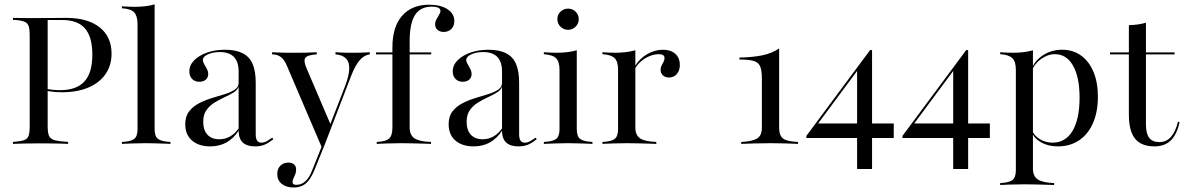

<svg xmlns="http://www.w3.org/2000/svg" viewBox="-20 -652 5365 870"><path d="M38.7 0V-8.9Q71.8 -11.3 87.9 -16.5Q104 -21.8 109.3 -35.9Q114.5 -50 114.5 -78.2V-492.7Q114.5 -521 109.3 -535.1Q104 -549.2 87.9 -554.8Q71.8 -560.5 38.7 -562.1V-571Q48.4 -571 62.9 -570.6Q77.4 -570.2 98.4 -570.2Q119.4 -570.2 146 -570.2Q193.5 -570.2 228.2 -570.6Q262.9 -571 279.8 -571Q377.4 -571 431.5 -528.2Q485.5 -485.5 485.5 -408.9Q485.5 -355.6 458.1 -316.1Q430.6 -276.6 380.2 -255.2Q329.8 -233.9 260.5 -233.9Q245.2 -233.9 230.6 -235.1Q216.1 -236.3 203.2 -238.3Q190.3 -240.3 178.2 -243.5V-252.4Q195.2 -247.6 214.5 -245.6Q233.9 -243.5 252.4 -243.5Q326.6 -243.5 362.5 -282.7Q398.4 -321.8 398.4 -404Q398.4 -485.5 364.5 -523.8Q330.6 -562.1 258.9 -561.3H196V-78.2Q196 -50 202.4 -35.9Q208.9 -21.8 228.6 -16.5Q248.4 -11.3 288.7 -8.9V0Q276.6 -0.8 257.7 -1.2Q238.7 -1.6 213.7 -2Q188.7 -2.4 157.3 -2.4Q116.1 -2.4 86.7 -1.6Q57.3 -0.8 38.7 0Z M532.3 0V-8.9Q571 -10.5 587.1 -21.8Q603.2 -33.1 603.2 -66.9V-543.5Q603.2 -579 588.3 -595.6Q573.4 -612.1 532.3 -614.5V-623.4Q546 -622.6 560.5 -621.8Q575 -621 588.7 -621Q614.5 -621 638.3 -623.8Q662.1 -626.6 680.6 -632.3V-66.9Q680.6 -33.1 697.2 -21.8Q713.7 -10.5 752.4 -8.9V0Q741.1 -0.8 723.4 -1.2Q705.6 -1.6 684.3 -2.4Q662.9 -3.2 641.9 -3.2Q611.3 -3.2 579.4 -2Q547.6 -0.8 532.3 0Z M932.3 11.3Q880.6 11.3 850 -15.3Q819.4 -41.9 819.4 -88.7Q819.4 -125 837.1 -147.6Q854.8 -170.2 882.3 -184.3Q909.7 -198.4 940.3 -207.7Q971 -216.9 998.4 -225.4Q1025.8 -233.9 1043.5 -245.6Q1061.3 -257.3 1061.3 -276.6V-328.2Q1061.3 -371.8 1039.9 -394Q1018.5 -416.1 975.8 -416.1Q944.4 -416.1 921.8 -405.6Q899.2 -395.2 899.2 -380.6Q899.2 -371.8 905.2 -361.7Q911.3 -351.6 917.3 -339.9Q923.4 -328.2 923.4 -316.1Q923.4 -300.8 912.5 -291.1Q901.6 -281.5 883.1 -281.5Q862.9 -281.5 850.4 -294.4Q837.9 -307.3 837.9 -328.2Q837.9 -356.5 859.7 -378.6Q881.5 -400.8 918.1 -413.7Q954.8 -426.6 999.2 -426.6Q1048.4 -426.6 1079.4 -410.9Q1110.5 -395.2 1124.6 -362.5Q1138.7 -329.8 1138.7 -277.4V-43.5Q1138.7 -24.2 1145.2 -14.9Q1151.6 -5.6 1164.5 -5.6Q1177.4 -5.6 1189.9 -12.9Q1202.4 -20.2 1213.7 -28.2L1218.5 -21Q1199.2 -5.6 1180.6 2.8Q1162.1 11.3 1135.5 11.3Q1061.3 11.3 1061.3 -59.7Q1037.9 -24.2 1006 -6.5Q974.2 11.3 932.3 11.3ZM973.4 -21Q1000 -21 1022.2 -33.5Q1044.4 -46 1061.3 -70.2V-258.9Q1055.6 -243.5 1037.9 -232.7Q1020.2 -221.8 997.2 -211.3Q974.2 -200.8 952 -187.1Q929.8 -173.4 915.3 -152.8Q900.8 -132.3 900.8 -100Q900.8 -62.9 919.8 -41.9Q938.7 -21 973.4 -21Z M1437.9 15.3 1278.2 -358.1Q1267.7 -382.3 1252 -394Q1236.3 -405.6 1212.9 -405.6V-415.3Q1241.1 -413.7 1261.3 -413.3Q1281.5 -412.9 1304 -412.9Q1335.5 -412.9 1362.5 -413.3Q1389.5 -413.7 1415.3 -415.3V-405.6Q1373.4 -403.2 1363.7 -389.9Q1354 -376.6 1369.4 -341.9L1479 -85.5L1471 -75L1543.5 -261.3Q1561.3 -308.1 1562.5 -339.1Q1563.7 -370.2 1548 -386.7Q1532.3 -403.2 1500 -405.6V-415.3Q1518.5 -414.5 1531.9 -413.7Q1545.2 -412.9 1558.1 -412.9Q1571 -412.9 1585.5 -412.9Q1603.2 -412.9 1622.6 -413.7Q1641.9 -414.5 1655.6 -415.3V-405.6Q1629.8 -402.4 1609.3 -378.6Q1588.7 -354.8 1568.5 -301.6L1446.8 15.3ZM1310.5 197.6Q1276.6 197.6 1256.5 181Q1236.3 164.5 1236.3 136.3Q1236.3 112.9 1250.4 98.8Q1264.5 84.7 1286.3 84.7Q1303.2 84.7 1312.5 93.1Q1321.8 101.6 1321.8 116.1Q1321.8 129 1317.7 138.7Q1313.7 148.4 1309.7 156.5Q1305.6 164.5 1305.6 173.4Q1305.6 185.5 1322.6 185.5Q1346 185.5 1364.1 169Q1382.3 152.4 1395.2 117.7L1442.7 -0.8L1450 6.5L1404.8 118.5Q1393.5 146 1380.2 163.7Q1366.9 181.5 1350 189.5Q1333.1 197.6 1310.5 197.6Z M1687.1 0V-8.9Q1728.2 -10.5 1743.1 -24.2Q1758.1 -37.9 1758.1 -73.4V-437.1Q1758.1 -530.6 1802 -580.6Q1846 -630.6 1924.2 -630.6Q1975.8 -630.6 2007.3 -610.5Q2038.7 -590.3 2038.7 -556.5Q2038.7 -534.7 2025.4 -521Q2012.1 -507.3 1990.3 -507.3Q1973.4 -507.3 1962.5 -516.5Q1951.6 -525.8 1951.6 -541.1Q1951.6 -553.2 1957.7 -564.5Q1963.7 -575.8 1969.8 -585.5Q1975.8 -595.2 1975.8 -602.4Q1975.8 -621.8 1936.3 -621.8Q1884.7 -621.8 1860.5 -583.9Q1836.3 -546 1836.3 -466.1V-74.2Q1836.3 -39.5 1858.5 -25Q1880.6 -10.5 1933.1 -8.9V0Q1919.4 -0.8 1897.2 -1.2Q1875 -1.6 1849.6 -2.4Q1824.2 -3.2 1800 -3.2Q1763.7 -3.2 1733.1 -2Q1702.4 -0.8 1687.1 0ZM1683.9 -405.6V-414.5H1933.9V-405.6Z M2125.8 11.3Q2074.2 11.3 2043.5 -15.3Q2012.9 -41.9 2012.9 -88.7Q2012.9 -125 2030.6 -147.6Q2048.4 -170.2 2075.8 -184.3Q2103.2 -198.4 2133.9 -207.7Q2164.5 -216.9 2191.9 -225.4Q2219.4 -233.9 2237.1 -245.6Q2254.8 -257.3 2254.8 -276.6V-328.2Q2254.8 -371.8 2233.5 -394Q2212.1 -416.1 2169.4 -416.1Q2137.9 -416.1 2115.3 -405.6Q2092.7 -395.2 2092.7 -380.6Q2092.7 -371.8 2098.8 -361.7Q2104.8 -351.6 2110.9 -339.9Q2116.9 -328.2 2116.9 -316.1Q2116.9 -300.8 2106 -291.1Q2095.2 -281.5 2076.6 -281.5Q2056.5 -281.5 2044 -294.4Q2031.5 -307.3 2031.5 -328.2Q2031.5 -356.5 2053.2 -378.6Q2075 -400.8 2111.7 -413.7Q2148.4 -426.6 2192.7 -426.6Q2241.9 -426.6 2273 -410.9Q2304 -395.2 2318.1 -362.5Q2332.3 -329.8 2332.3 -277.4V-43.5Q2332.3 -24.2 2338.7 -14.9Q2345.2 -5.6 2358.1 -5.6Q2371 -5.6 2383.5 -12.9Q2396 -20.2 2407.3 -28.2L2412.1 -21Q2392.7 -5.6 2374.2 2.8Q2355.6 11.3 2329 11.3Q2254.8 11.3 2254.8 -59.7Q2231.5 -24.2 2199.6 -6.5Q2167.7 11.3 2125.8 11.3ZM2166.9 -21Q2193.5 -21 2215.7 -33.5Q2237.9 -46 2254.8 -70.2V-258.9Q2249.2 -243.5 2231.5 -232.7Q2213.7 -221.8 2190.7 -211.3Q2167.7 -200.8 2145.6 -187.1Q2123.4 -173.4 2108.9 -152.8Q2094.4 -132.3 2094.4 -100Q2094.4 -62.9 2113.3 -41.9Q2132.3 -21 2166.9 -21Z M2444.4 0V-8.9Q2483.1 -10.5 2499.2 -21.8Q2515.3 -33.1 2515.3 -66.9V-335.5Q2515.3 -371.8 2500.4 -387.5Q2485.5 -403.2 2444.4 -406.5V-415.3Q2458.1 -414.5 2472.6 -413.7Q2487.1 -412.9 2500.8 -412.9Q2527.4 -412.9 2550.8 -415.7Q2574.2 -418.5 2593.5 -424.2V-66.9Q2593.5 -33.1 2609.7 -21.8Q2625.8 -10.5 2664.5 -8.9V0Q2654 -0.8 2636.3 -1.2Q2618.5 -1.6 2596.8 -2.4Q2575 -3.2 2554 -3.2Q2523.4 -3.2 2491.5 -2Q2459.7 -0.8 2444.4 0ZM2554 -516.9Q2534.7 -516.9 2520.2 -530.6Q2505.6 -544.4 2505.6 -565.3Q2505.6 -585.5 2519.8 -599.2Q2533.9 -612.9 2554 -612.9Q2574.2 -612.9 2588.3 -599.2Q2602.4 -585.5 2602.4 -565.3Q2602.4 -545.2 2588.3 -531Q2574.2 -516.9 2554 -516.9Z M2709.7 0V-8.9Q2750 -10.5 2765.3 -22.6Q2780.6 -34.7 2780.6 -66.9V-335.5Q2780.6 -373.4 2764.9 -388.7Q2749.2 -404 2709.7 -406.5V-415.3Q2724.2 -414.5 2738.3 -413.7Q2752.4 -412.9 2766.9 -412.9Q2816.9 -412.9 2858.9 -424.2V-74.2Q2858.9 -39.5 2880.6 -25Q2902.4 -10.5 2954 -8.9V0Q2941.1 -0.8 2919.4 -1.2Q2897.6 -1.6 2872.2 -2.4Q2846.8 -3.2 2821.8 -3.2Q2786.3 -3.2 2755.6 -2Q2725 -0.8 2709.7 0ZM3011.3 -300.8Q2994.4 -300.8 2983.9 -310.5Q2973.4 -320.2 2973.4 -335.5Q2973.4 -346.8 2977.8 -355.2Q2982.3 -363.7 2986.7 -371.8Q2991.1 -379.8 2991.1 -388.7Q2991.1 -406.5 2966.1 -406.5Q2946 -406.5 2925 -398.4Q2904 -390.3 2886.3 -375.4Q2868.5 -360.5 2857.3 -341.1L2856.5 -350.8Q2877.4 -386.3 2912.1 -406.5Q2946.8 -426.6 2983.9 -426.6Q3019.4 -426.6 3039.9 -408.1Q3060.5 -389.5 3060.5 -357.3Q3060.5 -332.3 3046.8 -316.5Q3033.1 -300.8 3011.3 -300.8Z M3338.7 0V-8.9Q3383.9 -10.5 3408.1 -23Q3432.3 -35.5 3432.3 -74.2V-295.2Q3432.3 -333.1 3424.2 -351.6Q3416.1 -370.2 3394 -376.2Q3371.8 -382.3 3330.6 -382.3V-391.1Q3393.5 -392.7 3435.5 -401.6Q3477.4 -410.5 3510.5 -432.3V-73.4Q3510.5 -37.1 3529 -23.8Q3547.6 -10.5 3596 -8.9V0Q3578.2 -0.8 3544 -2Q3509.7 -3.2 3473.4 -3.2Q3433.9 -3.2 3396.4 -2Q3358.9 -0.8 3338.7 0Z M3633.9 -26.6V-36.3L3922.6 -425L3929 -418.5L3683.1 -87.1L3681.5 -92.7H4029.8V-26.6ZM3863.7 113.7V-334.7L3922.6 -425H3931.5V113.7Z M4069.4 -26.6V-36.3L4358.1 -425L4364.5 -418.5L4118.5 -87.1L4116.9 -92.7H4465.3V-26.6ZM4299.2 113.7V-334.7L4358.1 -425H4366.9V113.7Z M4512.1 186.3V177.4Q4552.4 175.8 4567.7 163.7Q4583.1 151.6 4583.1 119.4V-335.5Q4583.1 -373.4 4566.9 -388.7Q4550.8 -404 4512.1 -406.5V-415.3Q4525 -414.5 4539.5 -413.7Q4554 -412.9 4568.5 -412.9Q4621.8 -412.9 4660.5 -424.2V112.1Q4660.5 146.8 4682.7 161.3Q4704.8 175.8 4756.5 177.4V186.3Q4742.7 185.5 4721 185.1Q4699.2 184.7 4673.8 183.9Q4648.4 183.1 4624.2 183.1Q4587.9 183.1 4557.7 184.3Q4527.4 185.5 4512.1 186.3ZM4773.4 11.3Q4729.8 11.3 4697.6 -6.9Q4665.3 -25 4654.8 -54L4656.5 -61.3Q4666.1 -37.1 4691.9 -21.4Q4717.7 -5.6 4749.2 -5.6Q4808.1 -5.6 4839.9 -58.9Q4871.8 -112.1 4871.8 -209.7Q4871.8 -302.4 4842.3 -354.4Q4812.9 -406.5 4759.7 -406.5Q4727.4 -406.5 4696.8 -384.3Q4666.1 -362.1 4654.8 -329L4653.2 -335.5Q4666.1 -375 4704.8 -400.8Q4743.5 -426.6 4792.7 -426.6Q4842.7 -426.6 4879 -400Q4915.3 -373.4 4935.1 -325.8Q4954.8 -278.2 4954.8 -213.7Q4954.8 -144.4 4932.3 -93.5Q4909.7 -42.7 4869 -15.7Q4828.2 11.3 4773.4 11.3Z M5211.3 11.3Q5151.6 11.3 5123.4 -23.4Q5095.2 -58.1 5095.2 -132.3V-405.6H5009.7V-414.5H5095.2V-537.9Q5118.5 -538.7 5137.9 -541.5Q5157.3 -544.4 5172.6 -549.2V-414.5H5302.4V-405.6H5172.6V-86.3Q5172.6 -46.8 5187.5 -27.4Q5202.4 -8.1 5233.9 -8.1Q5265.3 -8.1 5286.3 -32.3Q5307.3 -56.5 5317.7 -100.8L5325 -98.4Q5312.9 -42.7 5285.1 -15.7Q5257.3 11.3 5211.3 11.3Z"/></svg>

Font: Playfair 144pt
Style: Regular
Weight: 400
Designer: Claus Eggers Sørensen
Foundry: Claus Eggers Sørensen
Version: Version 2.001;gftools[0.9.30]